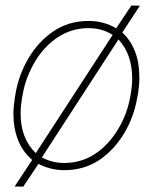

<svg xmlns="http://www.w3.org/2000/svg" viewBox="-20 -615 571 705"><path d="M121.1 -13.2 65.4 70.3 33.7 69.8 98.1 -27.8Q62 -59.1 45.7 -102.3Q29.3 -145.5 29.3 -195.8Q29.3 -222.2 34.2 -253.9L37.1 -271.5Q48.8 -340.8 84.7 -401.4Q120.6 -461.9 175.3 -499.5Q231.4 -538.1 305.2 -538.1Q360.8 -538.1 406.7 -511.2L462.4 -594.7L493.7 -594.2L429.2 -495.6Q491.7 -436.5 491.7 -332Q491.7 -303.2 487.3 -274.4L483.4 -253.9Q471.2 -184.1 435.3 -124.5Q399.4 -64.9 345.2 -27.8Q289.1 9.8 216.3 9.8Q166 9.8 121.1 -13.2ZM60.5 -253.9Q55.7 -223.1 55.7 -198.2Q55.7 -106.4 111.3 -52.7L393.6 -486.8Q354.5 -511.7 305.7 -511.7Q243.2 -511.7 192.4 -478.3Q141.6 -444.8 107.9 -387.7Q75.2 -332 64.5 -274.4ZM460.9 -274.4Q465.3 -300.8 465.3 -327.1Q465.3 -416 415 -470.2L133.8 -37.1Q171.4 -16.6 215.8 -16.6Q278.8 -16.6 329.1 -50Q379.4 -83.5 413.6 -140.6Q446.3 -195.3 457 -253.9Z"/></svg>

Font: Mardoto Thin
Style: Italic
Weight: 250
Italic angle: -12°
Designer: Christian Robertson, Vahan Hovhannisyan
Foundry: Google
Version: Version 1.000